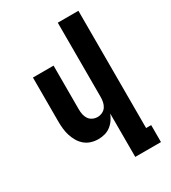

<svg xmlns="http://www.w3.org/2000/svg" viewBox="-225 -849 1049 1177"><g transform="rotate(-30 300.0 -260.0)"><path d="M377 215V-92Q369 -71 355.5 -51.5Q342 -32 323.5 -18Q305 -4 282.5 2Q260 8 236 8Q211 8 186.5 0.5Q162 -7 142.5 -23.5Q123 -40 110 -62.5Q97 -85 89.5 -109.5Q82 -134 79.5 -159.5Q77 -185 77 -210V-520H223V-210Q223 -192 226.5 -174.5Q230 -157 239.5 -142.5Q249 -128 265.5 -120Q282 -112 300 -112Q318 -112 334.5 -120Q351 -128 360.5 -142.5Q370 -157 373.5 -174.5Q377 -192 377 -210V-735H523V95H559V215Z"/></g></svg>

Font: Iosevka Heavy Extended
Style: Regular
Weight: 900
Width: 7
Monospace: yes
Designer: Belleve Invis
Foundry: Belleve Invis
Version: Version 32.5.0; ttfautohint (v1.8.4)